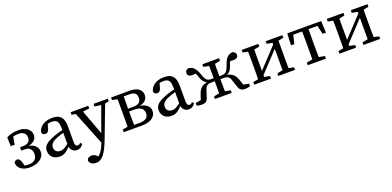

<svg xmlns="http://www.w3.org/2000/svg" viewBox="0 -1352 5033 2465"><g transform="rotate(-20 2516.5 -119.5)"><path d="M87.6 -47.3 151.4 -8.6 127.8 -87.1C119.5 -116.6 102.3 -139.2 80.5 -139.2C59.9 -139.2 44.3 -130.6 34.5 -111C35.3 -34.7 104 13.1 197 13.1C324.1 13.1 399.2 -52.5 399.2 -129.4C399.2 -200.8 346.1 -248.6 246.1 -257.5L248.9 -247.5C343.4 -259 389 -300.4 389 -364.2C389 -434.9 321.4 -487.7 224.3 -487.7C161.1 -487.7 98.5 -473 57.6 -448.8L60.9 -327.5H114.6L135.9 -449.4L96 -441V-415.3C123.4 -433.4 159.7 -442.2 207.6 -442.2C269 -442.2 308.8 -415.3 308.8 -356.7C308.8 -305.9 276.9 -273.6 208.4 -273.6H167.9V-228H214.9C290.4 -228 313.5 -183 313.5 -130.2C313.5 -59.7 267.1 -27.5 202 -27.5C155.9 -27.5 121.5 -33.3 87.6 -47.3Z M609 13.1C670.6 13.1 704.5 -15 763.8 -74.5H793.5L779.8 -125.1C698.3 -64.5 677.6 -52.8 643.5 -52.8C598.2 -52.8 563.7 -73.9 563.7 -126.7C563.7 -156.8 574.8 -194.5 662.3 -228.6C692.2 -240.7 750.9 -259.5 796.1 -268.6V-304.9C746.2 -295.8 682.8 -277.8 640.8 -262.9C505.7 -214.2 475.1 -168.9 475.1 -112C475.1 -29.1 535.7 13.1 609 13.1ZM845.9 10.2C881.4 10.2 908.9 -3.2 932.9 -42.2L912.6 -63.9C901.5 -50.7 890.7 -41.9 874.1 -41.9C851.5 -41.9 837.9 -57.5 837.9 -101.1V-313.8C837.9 -440.2 787.8 -487.7 683.4 -487.7C580.9 -487.7 506.5 -440.1 488.3 -363.7C490.6 -338.3 507.1 -323.1 534.6 -323.1C562.2 -323.1 578.2 -339.8 586.9 -370.9L611.8 -455.9L570.1 -424.5C607.5 -439.3 637.3 -442.3 660.3 -442.3C726.2 -442.3 753.6 -418.2 753.6 -320.7V-91.4C754.1 -29.5 790.2 10.2 845.9 10.2Z M1020.7 249.3C1103.4 249.3 1158.7 173.7 1225.7 -3.3L1405 -474.5H1350.4L1197.7 -52.6L1165.5 38C1140.5 107.9 1100.5 176.1 1034.6 208.8L1061.8 230.5L1100.7 208.8L1069.7 177C1042.7 149.3 1022 139.5 996 139.5C965.5 139.5 936.1 153.8 929 182.7C929.2 221.9 971.5 249.3 1020.7 249.3ZM1180.2 52.6 1223.1 -51.7 1216.1 -71.7 1067.4 -474.5H969.9L1180.2 52.6ZM932.6 -439 1030.2 -424H1055L1173.3 -438.1V-474.5H932.6V-439ZM1245.5 -439 1350.2 -424H1370.2L1441.1 -439V-474.5H1245.5V-439Z M1485.1 0H1599.1V-55.7H1590.6L1485.1 -35.7V0ZM1485.1 -438.9 1590.6 -418.9H1599.1V-474.5H1485.1V-438.9ZM1554 0H1644.1C1642.1 -45 1641.1 -146.1 1641.1 -210V-251.5C1641.1 -328.5 1642.1 -429.5 1644.1 -474.5H1554C1556 -429.5 1557 -328.5 1557 -264.5V-210C1557 -146.1 1556 -45 1554 0ZM1599.1 0H1734.4C1872.7 0 1926.4 -65.1 1926.4 -128.4C1926.4 -190.9 1882.3 -240.8 1772.9 -249.7V-243.7C1866.7 -254.7 1903.3 -303.7 1903.3 -358.7C1903.3 -426.5 1846.9 -474.5 1745.4 -474.5H1599.1V-431.9H1722.8C1786.1 -431.9 1818.6 -408 1818.6 -352.5C1818.6 -293 1786 -264.9 1709.2 -264.9H1599.1V-226.3H1711.3C1799.9 -226.3 1838.4 -192.5 1838.4 -129.5C1838.4 -73.5 1798.8 -42.6 1717.1 -42.6H1599.1V0Z M2137 13.1C2198.6 13.1 2232.5 -15 2291.8 -74.5H2321.5L2307.8 -125.1C2226.3 -64.5 2205.6 -52.8 2171.5 -52.8C2126.2 -52.8 2091.7 -73.9 2091.7 -126.7C2091.7 -156.8 2102.8 -194.5 2190.3 -228.6C2220.2 -240.7 2278.9 -259.5 2324.1 -268.6V-304.9C2274.2 -295.8 2210.8 -277.8 2168.8 -262.9C2033.7 -214.2 2003.1 -168.9 2003.1 -112C2003.1 -29.1 2063.7 13.1 2137 13.1ZM2373.9 10.2C2409.4 10.2 2436.9 -3.2 2460.9 -42.2L2440.6 -63.9C2429.5 -50.7 2418.7 -41.9 2402.1 -41.9C2379.5 -41.9 2365.9 -57.5 2365.9 -101.1V-313.8C2365.9 -440.2 2315.8 -487.7 2211.4 -487.7C2108.9 -487.7 2034.5 -440.1 2016.3 -363.7C2018.6 -338.3 2035.1 -323.1 2062.6 -323.1C2090.2 -323.1 2106.2 -339.8 2114.9 -370.9L2139.8 -455.9L2098.1 -424.5C2135.5 -439.3 2165.3 -442.3 2188.3 -442.3C2254.2 -442.3 2281.6 -418.2 2281.6 -320.7V-91.4C2282.1 -29.5 2318.2 10.2 2373.9 10.2Z M2732 0H2960.4V-35.7L2860.6 -55.7H2837.5L2732 -35.7V0ZM2732 -438.9 2837.5 -418.9H2860.6L2960.4 -438.9V-474.5H2732V-438.9ZM2805 0H2887.4C2885.4 -45 2884.4 -146.1 2884.4 -221.2V-252.1C2884.4 -328.5 2885.4 -429.5 2887.4 -474.5H2805C2807 -429.5 2808 -328.5 2808 -252.1V-221.2C2808 -146.1 2807 -45 2805 0ZM3210.8 0V-35.6L3090.1 -55.9L3150.8 -8.8L3108.6 -130.8C3082 -207.1 3035.5 -235.6 2940 -243.7L2954 -229.4C3010.7 -242.5 3038.5 -272.1 3060.6 -339.7C3076.4 -388.7 3094.2 -414.8 3111.4 -435.5L3050.3 -396C3082.2 -391.2 3098 -387.9 3128.4 -387.9C3172.5 -387.9 3190.5 -407.4 3191.5 -437.3C3191.5 -461.9 3178.9 -480.5 3148 -487.7C3084 -483.1 3050.2 -444.4 3020.1 -356C2994.2 -279.4 2970.7 -256.9 2924 -256.9H2846.2V-215.2H2928.4C2979.2 -215.2 3004.1 -202.1 3019.7 -155.6L3053.8 -52.2C3070.6 -1.4 3094.6 11 3148.2 11C3167.2 11 3191.5 5 3210.8 0ZM2481.5 0C2500.8 5 2525.2 11 2544.2 11C2597.7 11 2621.8 -1.4 2638.5 -52.2L2672.7 -155.6C2688.3 -202.1 2713.1 -215.2 2764 -215.2H2846.2V-256.9H2768.4C2721.7 -256.9 2698.1 -279.4 2672.2 -356C2642.2 -444.4 2608.3 -483.1 2544.3 -487.7C2513.4 -480.5 2500.9 -461.9 2500.9 -437.3C2501.8 -407.4 2519.9 -387.9 2563.9 -387.9C2594.4 -387.9 2610.2 -391.2 2642.1 -396L2580.9 -435.5C2598.2 -414.8 2616 -388.7 2631.8 -339.7C2653.9 -272.1 2681.7 -242.5 2738.3 -229.4L2752.4 -243.7C2656.9 -235.6 2610.4 -207.1 2583.8 -130.8L2541.5 -8.8L2602.3 -55.9L2481.5 -35.6V0Z M3269.1 0H3497.5V-35.7L3396.2 -55.7H3372.7L3269.1 -35.7V0ZM3269.1 -438.9 3374.6 -418.9H3398.1L3497.5 -438.9V-474.5H3269.1V-438.9ZM3338 0H3422.3V-474.5H3338C3340 -429.5 3341 -328.5 3341 -264.5V-210C3341 -146.1 3340 -45 3338 0ZM3350.5 -56.1H3405.1L3744.2 -418.5H3689.5L3350.5 -56.1ZM3597.6 0H3825.6V-35.7L3723.9 -55.7H3700.4L3597.6 -35.7V0ZM3597.6 -438.9 3702.3 -418.9H3725.8L3825.6 -438.9V-474.5H3597.6V-438.9ZM3673.7 0H3756.6C3754.6 -45 3753.6 -146.1 3753.6 -210V-264.5C3753.6 -328.5 3754.6 -429.5 3756.6 -474.5H3673.7V0Z M3884.9 -313.3H3930.9L3968.7 -474.5L3918 -431.9H4329.9L4279.2 -474.5L4317 -313.3H4362.9L4355.2 -474.5H3892.6L3884.9 -313.3ZM3999.9 0H4247.9V-35.7L4135.9 -55.7H4111.9L3999.9 -35.7V0ZM4078.6 0H4169.2C4167.2 -45 4166.2 -146.1 4166.2 -210V-264.5C4166.2 -328.5 4167.2 -429.5 4169.2 -474.5H4078.6C4080.6 -429.5 4081.6 -328.5 4081.6 -264.5V-210C4081.6 -146.1 4080.6 -45 4078.6 0Z M4432.1 0H4660.5V-35.7L4559.2 -55.7H4535.7L4432.1 -35.7V0ZM4432.1 -438.9 4537.6 -418.9H4561.1L4660.5 -438.9V-474.5H4432.1V-438.9ZM4501 0H4585.3V-474.5H4501C4503 -429.5 4504 -328.5 4504 -264.5V-210C4504 -146.1 4503 -45 4501 0ZM4513.5 -56.1H4568.1L4907.2 -418.5H4852.5L4513.5 -56.1ZM4760.6 0H4988.6V-35.7L4886.9 -55.7H4863.4L4760.6 -35.7V0ZM4760.6 -438.9 4865.3 -418.9H4888.8L4988.6 -438.9V-474.5H4760.6V-438.9ZM4836.7 0H4919.6C4917.6 -45 4916.6 -146.1 4916.6 -210V-264.5C4916.6 -328.5 4917.6 -429.5 4919.6 -474.5H4836.7V0Z"/></g></svg>

Font: Source Serif Variable
Style: Regular
Weight: 389
Designer: Frank Grießhammer
Foundry: Adobe Systems Incorporated
Version: Version 3.001;hotconv 1.0.111;makeotfexe 2.5.65597